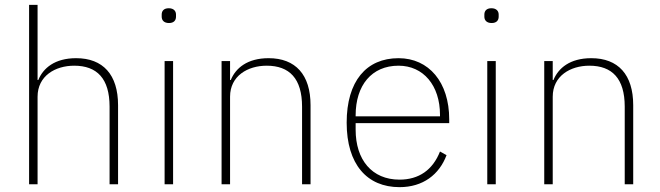

<svg xmlns="http://www.w3.org/2000/svg" viewBox="-20 -760 2724 792"><path d="M100 0H135V-361C135 -447 208 -489 286 -489C380 -489 432 -436 432 -320V0H467V-326C467 -452 405 -520 294 -520C206 -520 158 -479 138 -430H135V-740H100Z M677 -665C698 -665 706 -677 706 -691V-700C706 -714 697 -726 676 -726C655 -726 647 -714 647 -700V-691C647 -677 656 -665 677 -665ZM659 0H694V-508H659Z M929 0V-361C929 -447 1002 -489 1080 -489C1174 -489 1226 -436 1226 -320V0H1261V-326C1261 -452 1199 -520 1088 -520C1000 -520 952 -479 932 -430H929V-508H894V0Z M1628 12C1725 12 1792 -40 1822 -120L1795 -135C1765 -59 1708 -19 1628 -19C1514 -19 1447 -101 1447 -225V-252H1833V-268C1833 -421 1749 -520 1624 -520C1491 -520 1410 -425 1410 -254C1410 -82 1494 12 1628 12ZM1624 -489C1726 -489 1795 -408 1795 -286V-280H1447V-284C1447 -408 1513 -489 1624 -489Z M2008 -665C2029 -665 2037 -677 2037 -691V-700C2037 -714 2028 -726 2007 -726C1986 -726 1978 -714 1978 -700V-691C1978 -677 1987 -665 2008 -665ZM1990 0H2025V-508H1990Z M2260 0V-361C2260 -447 2333 -489 2411 -489C2505 -489 2557 -436 2557 -320V0H2592V-326C2592 -452 2530 -520 2419 -520C2331 -520 2283 -479 2263 -430H2260V-508H2225V0Z"/></svg>

Font: IBM Plex Devanagari ExtraLight
Style: Regular
Weight: 200
Designer: Mike Abbink, Paul van der Laan, Pieter van Rosmalen, Erin McLaughlin
Foundry: Bold Monday
Version: Version 1.0